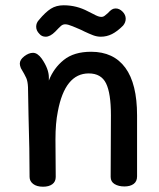

<svg xmlns="http://www.w3.org/2000/svg" viewBox="-20 -706 601 727"><path d="M499 -269V-38Q499 -19 486 -9.5Q473 0 451 0Q429 0 414 -9Q399 -18 399 -36L400 -270Q400 -353 381.5 -390.5Q363 -428 316 -428Q226 -428 199 -284Q190 -240 190 -178L191 -36Q191 -18 178 -8.5Q165 1 143 1Q119 1 105.5 -9.5Q92 -20 92 -36Q92 -136 88 -268Q86 -346 86 -376Q85 -398 79.5 -410.5Q74 -423 59 -448Q55 -458 55 -465Q55 -480 72 -493Q89 -506 105 -506Q122 -506 138 -484Q165 -445 165 -413V-401Q183 -448 221.5 -479Q260 -510 325 -510Q410 -510 454.5 -449.5Q499 -389 499 -269ZM117 -605Q117 -619 127 -630Q152 -660 172.5 -673Q193 -686 221 -686Q270 -686 313 -663Q320 -660 332 -653.5Q344 -647 351 -644.5Q358 -642 364 -642Q372 -642 379 -648.5Q386 -655 388 -656Q397 -666 403.5 -670Q410 -674 418 -674Q432 -674 444 -662Q456 -650 456 -635Q456 -621 446 -609Q424 -587 404 -577Q384 -567 362 -567Q347 -567 332.5 -572.5Q318 -578 299 -587Q295 -589 290 -591.5Q285 -594 280 -596Q273 -599 255 -606.5Q237 -614 227 -614Q218 -614 211 -608Q204 -602 189 -586Q170 -567 153 -567Q138 -567 129 -578Q117 -590 117 -605Z"/></svg>

Font: Mali Medium
Style: Regular
Weight: 500
Version: Version 1.000; ttfautohint (v1.6)